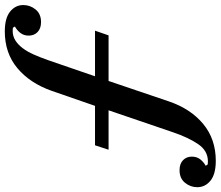

<svg xmlns="http://www.w3.org/2000/svg" viewBox="-236 -672 896 779"><g transform="rotate(-90 211.5 -282.0)"><path d="M-51 146Q-105 146 -131.5 124.5Q-158 103 -158 71Q-158 43 -140 21Q-122 -1 -89 -1Q-63 -1 -48.5 13Q-34 27 -34 49Q-34 69 -45 83Q-56 97 -71 105L-66 113Q-61 114 -53 114Q-10 114 17 74Q44 34 65 -28L154 -289H-6L12 -344H172L233 -520Q264 -608 325 -659Q386 -710 474 -710Q528 -710 554.5 -688.5Q581 -667 581 -635Q581 -607 563 -585Q545 -563 512 -563Q486 -563 471.5 -577Q457 -591 457 -613Q457 -633 468 -647Q479 -661 494 -669L489 -677Q484 -678 476 -678Q455 -678 438 -667.5Q421 -657 406.5 -638Q392 -619 380.5 -593Q369 -567 358 -536L292 -344H477L458 -289H273L190 -44Q160 44 98.5 95Q37 146 -51 146Z"/></g></svg>

Font: IBM Plex Serif SemiBold
Style: Italic
Weight: 600
Italic angle: -14°
Designer: Mike Abbink, Paul van der Laan, Pieter van Rosmalen
Foundry: Bold Monday
Version: Version 2.5